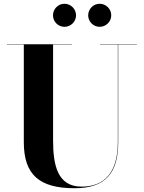

<svg xmlns="http://www.w3.org/2000/svg" viewBox="-20 -985 764 1020"><path d="M448.5 -903.5C448.5 -870 476 -842.5 509.5 -842.5C543 -842.5 571 -870 571 -903.5C571 -937.5 543 -965 509.5 -965C476 -965 448.5 -937.5 448.5 -903.5ZM261.5 -903.5C261.5 -870 289 -842.5 322.5 -842.5C356 -842.5 384 -870 384 -903.5C384 -937.5 356 -965 322.5 -965C289 -965 261.5 -937.5 261.5 -903.5ZM17 -750V-748H106.5V-230C106.5 -57 188.5 15 376.5 15C539.5 15 608 -65 608 -230V-748H707V-750H511.5V-748H606V-230C606 -66.5 533 6.5 414 6.5C285 6.5 262 -108 262 -240V-748H362V-750Z"/></svg>

Font: Bodoni* 96pt
Style: Bold
Weight: 700
Version: Version 2.3